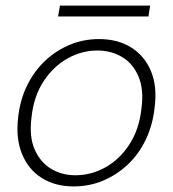

<svg xmlns="http://www.w3.org/2000/svg" viewBox="-20 -656 620 688"><path d="M244 12Q178 12 130 -18Q82 -48 59 -104Q36 -160 45 -235Q52 -299 77.5 -350.5Q103 -402 142 -438.5Q181 -475 230 -495.5Q279 -516 335 -516Q402 -516 450 -486Q498 -456 521 -401Q544 -346 534 -270Q527 -207 502 -155Q477 -103 437.5 -66Q398 -29 349 -8.5Q300 12 244 12ZM250 -28Q307 -28 358 -56.5Q409 -85 444 -139Q479 -193 487 -268Q496 -336 476 -382.5Q456 -429 417 -452Q378 -475 329 -475Q273 -475 222 -446.5Q171 -418 136 -364.5Q101 -311 93 -236Q84 -167 104 -121Q124 -75 162.5 -51.5Q201 -28 250 -28ZM188 -597 195 -636H518L512 -597Z"/></svg>

Font: DM Sans ExtraLight
Style: Italic
Weight: 250
Italic angle: -10°
Designer: Colophon Foundry, Jonny Pinhorn
Foundry: Colophon Foundry
Version: Version 4.004;gftools[0.9.30]